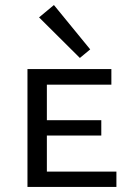

<svg xmlns="http://www.w3.org/2000/svg" viewBox="-20 -742 524 762"><path d="M297 -512 135 -673 194 -722 338 -546ZM442 -61V0H89V-468H422V-406H166V-265H382V-204H166V-61Z"/></svg>

Font: Ysabeau SC Medium
Style: Regular
Weight: 500
Designer: Christian Thalmann (Catharsis Fonts)
Version: Version 0.003